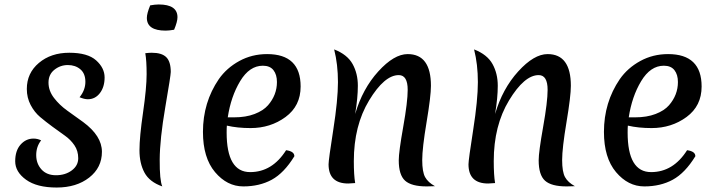

<svg xmlns="http://www.w3.org/2000/svg" viewBox="-20 -819 3199 859"><path d="M352 -273Q436 -211 436 -140Q436 -69 379 -24.5Q322 20 233.5 20Q145 20 96.5 -15Q48 -50 48 -97.5Q48 -145 72 -172Q96 -199 130 -199Q148 -199 164 -191Q142 -163 142 -125Q142 -87 165.5 -61Q189 -35 230.5 -35Q272 -35 301 -56.5Q330 -78 330 -111Q330 -144 313 -169Q296 -194 270.5 -212Q245 -230 215 -252Q185 -274 159.5 -295.5Q134 -317 117 -349.5Q100 -382 100 -421Q100 -492 154 -537.5Q208 -583 290 -583Q372 -583 410 -549Q448 -515 448 -472.5Q448 -430 427 -402.5Q406 -375 373 -375Q357 -375 336 -384Q362 -416 362 -453Q362 -490 339.5 -509Q317 -528 283.5 -528Q250 -528 223.5 -507Q197 -486 197 -449.5Q197 -413 221.5 -381Q246 -349 281 -324Q316 -299 352 -273Z M630 -581Q648 -583 659 -583Q704 -583 724 -563Q744 -543 744 -497Q744 -482 719.5 -339.5Q695 -197 694.5 -104.5Q694 -12 706 15Q649 -5 626.5 -46.5Q604 -88 604 -147Q604 -206 620 -316Q636 -426 636 -487Q636 -548 630 -581ZM721 -682Q637 -682 637 -739Q637 -759 652 -795Q674 -799 690 -799Q774 -799 774 -742Q774 -722 759 -686Q737 -682 721 -682Z M1156 -525Q1096 -525 1054.5 -456Q1013 -387 999 -294H1027Q1080 -294 1119 -309Q1158 -324 1179 -348Q1219 -394 1219 -452Q1219 -485 1203.5 -505Q1188 -525 1156 -525ZM888 -229Q888 -361 959 -465Q994 -515 1050.5 -546Q1107 -577 1175 -577Q1325 -577 1325 -432Q1325 -345 1257.5 -295.5Q1190 -246 1101 -246Q1042 -246 995 -257Q994 -247 994 -226Q994 -49 1099 -49Q1198 -49 1260 -147Q1297 -142 1297 -120Q1251 -45 1196 -15Q1141 15 1068.5 15Q996 15 942 -49Q888 -113 888 -229Z M1908 -435Q1908 -389 1888.5 -272.5Q1869 -156 1869 -103Q1869 -50 1882 -26.5Q1895 -3 1926 14Q1913 15 1889 15Q1821 15 1792.5 -10.5Q1764 -36 1764 -102Q1764 -139 1784 -251.5Q1804 -364 1804 -417Q1804 -483 1764 -483Q1700 -483 1631.5 -370Q1563 -257 1563 -98Q1563 -35 1569 0Q1543 2 1538 2Q1450 2 1450 -84Q1450 -104 1471 -238Q1492 -372 1492 -451.5Q1492 -531 1475 -598Q1534 -575 1557.5 -532.5Q1581 -490 1581 -435.5Q1581 -381 1569 -309Q1602 -422 1672.5 -499.5Q1743 -577 1804 -577Q1908 -577 1908 -435Z M2534 -435Q2534 -389 2514.5 -272.5Q2495 -156 2495 -103Q2495 -50 2508 -26.5Q2521 -3 2552 14Q2539 15 2515 15Q2447 15 2418.5 -10.5Q2390 -36 2390 -102Q2390 -139 2410 -251.5Q2430 -364 2430 -417Q2430 -483 2390 -483Q2326 -483 2257.5 -370Q2189 -257 2189 -98Q2189 -35 2195 0Q2169 2 2164 2Q2076 2 2076 -84Q2076 -104 2097 -238Q2118 -372 2118 -451.5Q2118 -531 2101 -598Q2160 -575 2183.5 -532.5Q2207 -490 2207 -435.5Q2207 -381 2195 -309Q2228 -422 2298.5 -499.5Q2369 -577 2430 -577Q2534 -577 2534 -435Z M2950 -525Q2890 -525 2848.5 -456Q2807 -387 2793 -294H2821Q2874 -294 2913 -309Q2952 -324 2973 -348Q3013 -394 3013 -452Q3013 -485 2997.5 -505Q2982 -525 2950 -525ZM2682 -229Q2682 -361 2753 -465Q2788 -515 2844.5 -546Q2901 -577 2969 -577Q3119 -577 3119 -432Q3119 -345 3051.5 -295.5Q2984 -246 2895 -246Q2836 -246 2789 -257Q2788 -247 2788 -226Q2788 -49 2893 -49Q2992 -49 3054 -147Q3091 -142 3091 -120Q3045 -45 2990 -15Q2935 15 2862.5 15Q2790 15 2736 -49Q2682 -113 2682 -229Z"/></svg>

Font: Merienda
Style: Regular
Weight: 400
Designer: Eduardo Rodriguez Tunni
Foundry: Eduardo Rodriguez Tunni
Version: Version 1.001